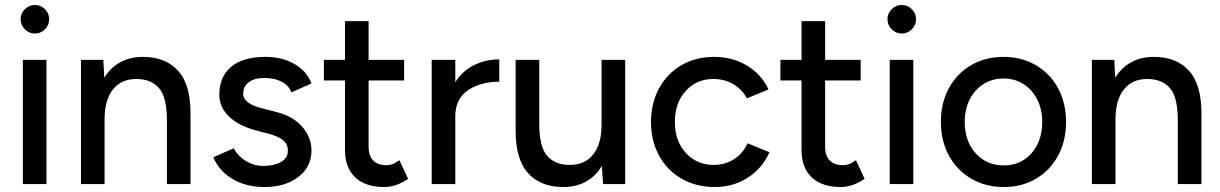

<svg xmlns="http://www.w3.org/2000/svg" viewBox="-20 -741 4911 773"><path d="M72 -500H167V0H72ZM63 -664Q63 -687 80 -704Q97 -721 121 -721Q144 -721 161 -704Q178 -687 178 -664Q178 -640 161 -623Q144 -606 121 -606Q97 -606 80 -623Q63 -640 63 -664Z M306 -500H396L400 -428Q425 -469 464.5 -490.5Q504 -512 555 -512Q647 -512 697.5 -455.5Q748 -399 747 -281V0H652V-256Q652 -350 620 -386.5Q588 -423 529 -423Q468 -423 434.5 -380.5Q401 -338 401 -260V0H306Z M839 -108 921 -144Q937 -113 969.5 -93Q1002 -73 1040 -73Q1084 -73 1111.5 -89Q1139 -105 1139 -134Q1139 -161 1119 -177Q1099 -193 1057 -204L1010 -216Q940 -235 901.5 -272.5Q863 -310 863 -359Q863 -432 910.5 -472Q958 -512 1049 -512Q1116 -512 1166 -483Q1216 -454 1234 -405L1153 -369Q1142 -398 1113.5 -412.5Q1085 -427 1044 -427Q1004 -427 981.5 -410Q959 -393 959 -362Q959 -344 978.5 -329Q998 -314 1035 -305L1089 -291Q1159 -274 1196.5 -231Q1234 -188 1234 -136Q1234 -69 1181 -28.5Q1128 12 1046 12Q969 12 914.5 -21.5Q860 -55 839 -108Z M1369 -137V-417H1284V-500H1369V-656H1464V-500H1607V-417H1464V-151Q1464 -114 1482.5 -95Q1501 -76 1536 -76Q1548 -76 1559.5 -80Q1571 -84 1588 -96L1623 -21Q1574 12 1527 12Q1451 12 1410 -27Q1369 -66 1369 -137Z M1718 -500H1813V-410Q1842 -456 1889 -479Q1936 -502 1990 -502V-412Q1915 -412 1864 -377.5Q1813 -343 1813 -272V0H1718Z M2403 -73Q2378 -31 2338.5 -9.5Q2299 12 2248 12Q2156 12 2105.5 -44.5Q2055 -101 2056 -219V-500H2151V-244Q2151 -150 2183 -113.5Q2215 -77 2274 -77Q2335 -77 2368.5 -119.5Q2402 -162 2402 -240V-500H2497V0H2408Z M2601 -250Q2601 -326 2633.5 -385.5Q2666 -445 2723.5 -478.5Q2781 -512 2855 -512Q2928 -512 2986.5 -477.5Q3045 -443 3074 -381L2987 -345Q2968 -381 2932.5 -402Q2897 -423 2852 -423Q2784 -423 2740.5 -374.5Q2697 -326 2697 -250Q2697 -174 2741 -125.5Q2785 -77 2854 -77Q2899 -77 2935 -100Q2971 -123 2990 -164L3078 -128Q3048 -62 2989.5 -25Q2931 12 2857 12Q2783 12 2724.5 -21.5Q2666 -55 2633.5 -114.5Q2601 -174 2601 -250Z M3207 -137V-417H3122V-500H3207V-656H3302V-500H3445V-417H3302V-151Q3302 -114 3320.5 -95Q3339 -76 3374 -76Q3386 -76 3397.5 -80Q3409 -84 3426 -96L3461 -21Q3412 12 3365 12Q3289 12 3248 -27Q3207 -66 3207 -137Z M3562 -500H3657V0H3562ZM3553 -664Q3553 -687 3570 -704Q3587 -721 3611 -721Q3634 -721 3651 -704Q3668 -687 3668 -664Q3668 -640 3651 -623Q3634 -606 3611 -606Q3587 -606 3570 -623Q3553 -640 3553 -664Z M3768 -250Q3768 -326 3800 -385.5Q3832 -445 3889.5 -478.5Q3947 -512 4020 -512Q4093 -512 4150.5 -478.5Q4208 -445 4240 -385.5Q4272 -326 4272 -250Q4272 -174 4240 -114.5Q4208 -55 4151 -21.5Q4094 12 4022 12Q3948 12 3890.5 -21.5Q3833 -55 3800.5 -114.5Q3768 -174 3768 -250ZM4022 -75Q4067 -75 4102 -97.5Q4137 -120 4156.5 -159.5Q4176 -199 4176 -250Q4176 -301 4156 -340.5Q4136 -380 4100.5 -402.5Q4065 -425 4020 -425Q3975 -425 3939.5 -402.5Q3904 -380 3884 -340.5Q3864 -301 3864 -250Q3864 -173 3908 -124Q3952 -75 4022 -75Z M4376 -500H4466L4470 -428Q4495 -469 4534.5 -490.5Q4574 -512 4625 -512Q4717 -512 4767.5 -455.5Q4818 -399 4817 -281V0H4722V-256Q4722 -350 4690 -386.5Q4658 -423 4599 -423Q4538 -423 4504.5 -380.5Q4471 -338 4471 -260V0H4376Z"/></svg>

Font: Oak Sans Medium
Style: Regular
Weight: 500
Designer: Erik Kennedy, Walven
Foundry: Erik Kennedy, Walven
Version: Version 1.000